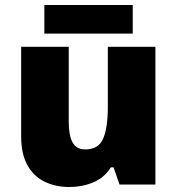

<svg xmlns="http://www.w3.org/2000/svg" viewBox="-20 -741 710 771"><path d="M604 -553V0H460L436 -69H425Q399 -27 354 -8.5Q309 10 258 10Q204 10 160 -11Q116 -32 90.5 -77Q65 -122 65 -193V-553H256V-251Q256 -197 271.5 -169Q287 -141 322 -141Q376 -141 394.5 -185Q413 -229 413 -311V-553ZM513 -721V-606H158V-721Z"/></svg>

Font: Noto Sans Myanmar Black
Style: Regular
Weight: 900
Designer: Monotype Design Team
Foundry: Monotype Imaging Inc.
Version: Version 2.107; ttfautohint (v1.8.4.7-5d5b)